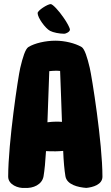

<svg xmlns="http://www.w3.org/2000/svg" viewBox="-20 -909 541 939"><path d="M225 -758C240 -750 271 -744 293 -744C304 -744 322 -754 322 -764C322 -772 308 -799 290 -824C269 -855 238 -889 228 -889C213 -889 164 -858 164 -845C164 -822 202 -770 225 -758ZM419 -577C407 -628 394 -670 379 -679C347 -698 296 -710 251 -710C203 -710 150 -698 119 -679C104 -670 91 -628 79 -577C69 -535 20 -211 20 -45C20 -6 69 13 101 10C142 13 186 -6 193 -47C198 -77 202 -118 205 -170C217 -169 233 -169 253 -169C263 -169 276 -170 289 -171C291 -119 295 -77 300 -47C307 -6 361 7 402 10C434 7 481 -6 481 -45C481 -211 429 -535 419 -577ZM253 -314C242 -314 228 -313 212 -311C215 -385 218 -469 221 -561C232 -562 241 -563 251 -563C259 -563 267 -563 274 -562C278 -471 280 -387 283 -313C273 -314 263 -314 253 -314Z"/></svg>

Font: Manosque
Style: Regular
Weight: 400
Designer: Ariel Martín Pérez
Foundry: Ariel Martín Pérez
Version: Version 1.005;hotconv 1.0.109;makeotfexe 2.5.65596